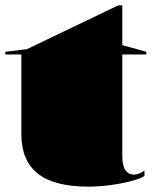

<svg xmlns="http://www.w3.org/2000/svg" viewBox="-20 -684 588 719"><path d="M312 15Q183 15 121.5 -34Q60 -83 60 -181V-480H0V-490L81 -500L423 -664H438V-515L528 -490V-480H438V-100Q438 -63 450 -46.5Q462 -30 481 -30Q490 -30 500.5 -34Q511 -38 521 -45V-25Q507 -16 481 -8.5Q455 -1 424 4.5Q393 10 363.5 12.5Q334 15 312 15Z"/></svg>

Font: Kalnia SemiExpanded
Style: Bold
Weight: 700
Width: 6
Designer: Frida Medrano
Foundry: Frida Medrano
Version: Version 1.105